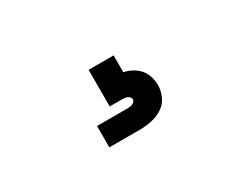

<svg xmlns="http://www.w3.org/2000/svg" viewBox="-42 -163 684 545"><g transform="rotate(-30 300.0 110.0)"><path d="M200 220V150H300Q304 150 308 149.5Q312 149 316 147.5Q320 146 323 142.5Q326 139 326 135Q326 131 323 127.5Q320 124 316 122.5Q312 121 308 120.5Q304 120 300 120H259V0H341V55Q355 58 368 65Q381 72 390 82.5Q399 93 403.5 107Q408 121 408 135Q408 155 399.5 173Q391 191 374.5 201.5Q358 212 338.5 216Q319 220 300 220Z"/></g></svg>

Font: Iosevka Curly Extended
Style: Bold
Weight: 700
Width: 7
Monospace: yes
Designer: Belleve Invis
Foundry: Belleve Invis
Version: Version 11.1.0; ttfautohint (v1.8.3)